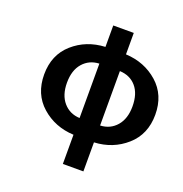

<svg xmlns="http://www.w3.org/2000/svg" viewBox="-157 -848 1132 1187"><g transform="rotate(20 409.5 -254.5)"><path d="M521 -459V-101Q587 -104 628 -151.5Q669 -199 669 -280Q669 -363 629 -409.5Q589 -456 521 -459ZM386 -101V-459Q320 -456 279 -409Q238 -362 238 -280Q238 -199 279 -151.5Q320 -104 386 -101ZM521 -710V-569Q645 -563 732 -486Q819 -409 819 -280Q819 -151 731.5 -73.5Q644 4 521 10V201H386V9Q262 3 175 -74Q88 -151 88 -280Q88 -409 175 -486Q262 -563 386 -569V-710Z"/></g></svg>

Font: NotoSansHansBold
Style: Bold
Weight: 700
Designer: Ryoko NISHIZUKA  (kana & ideographs); Paul D. Hunt (Latin, Greek & Cyrillic); Wenlong ZHANG  (bopomofo); Sandoll Communi
Foundry: Adobe Systems Incorporated
Version: Version 1.00;December 8, 2021;FontCreator 13.0.0.2675 64-bit